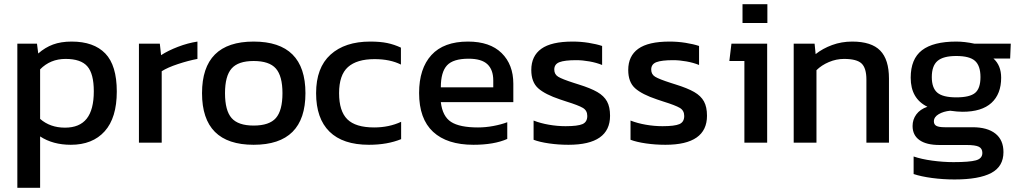

<svg xmlns="http://www.w3.org/2000/svg" viewBox="-20 -683 4888 919"><path d="M63 -474H157L163 -427Q196 -456 234 -470Q272 -484 323 -484Q429 -484 484 -427Q539 -370 539 -245Q539 -119 481 -54.5Q423 10 319 10Q233 10 172 -30V216H63ZM429 -246Q429 -330 398 -365.5Q367 -401 294 -401Q221 -401 172 -351V-114Q220 -72 291 -72Q361 -72 395 -115Q429 -158 429 -246Z M645 -474H745L751 -419Q785 -441 832 -459Q879 -477 925 -484V-401Q882 -393 832 -376.5Q782 -360 754 -342V0H645Z M947 -237Q947 -484 1194 -484Q1442 -484 1442 -237Q1442 10 1194 10Q947 10 947 -237ZM1332 -237Q1332 -319 1300.5 -355Q1269 -391 1194 -391Q1120 -391 1088.5 -355Q1057 -319 1057 -237Q1057 -154 1088.5 -118Q1120 -82 1194 -82Q1269 -82 1300.5 -118Q1332 -154 1332 -237Z M1493 -237Q1493 -359 1562 -421.5Q1631 -484 1752 -484Q1800 -484 1833.5 -477Q1867 -470 1899 -455V-374Q1847 -400 1773 -400Q1688 -400 1645.5 -362Q1603 -324 1603 -237Q1603 -151 1642.5 -112Q1682 -73 1771 -73Q1842 -73 1900 -100V-17Q1834 10 1746 10Q1621 10 1557 -53Q1493 -116 1493 -237Z M1986 -238Q1986 -355 2045 -419.5Q2104 -484 2220 -484Q2325 -484 2381 -429Q2437 -374 2437 -282V-194H2090Q2098 -126 2139 -99.5Q2180 -73 2268 -73Q2304 -73 2341.5 -80Q2379 -87 2408 -98V-18Q2345 10 2246 10Q2120 10 2053 -52Q1986 -114 1986 -238ZM2341 -265V-298Q2341 -349 2313 -375.5Q2285 -402 2223 -402Q2149 -402 2119.5 -370Q2090 -338 2090 -265Z M2534 -14V-106Q2567 -93 2607.5 -86Q2648 -79 2687 -79Q2745 -79 2768 -89Q2791 -99 2791 -128Q2791 -154 2770 -166.5Q2749 -179 2691 -197L2661 -207Q2589 -231 2556 -260.5Q2523 -290 2523 -348Q2523 -415 2571 -449.5Q2619 -484 2721 -484Q2760 -484 2797.5 -478Q2835 -472 2862 -463V-372Q2835 -383 2801.5 -389Q2768 -395 2738 -395Q2683 -395 2658 -385.5Q2633 -376 2633 -350Q2633 -327 2652 -315.5Q2671 -304 2727 -286L2749 -279Q2807 -261 2839 -242.5Q2871 -224 2885.5 -197.5Q2900 -171 2900 -129Q2900 10 2701 10Q2653 10 2608 3.5Q2563 -3 2534 -14Z M2998 -14V-106Q3031 -93 3071.5 -86Q3112 -79 3151 -79Q3209 -79 3232 -89Q3255 -99 3255 -128Q3255 -154 3234 -166.5Q3213 -179 3155 -197L3125 -207Q3053 -231 3020 -260.5Q2987 -290 2987 -348Q2987 -415 3035 -449.5Q3083 -484 3185 -484Q3224 -484 3261.5 -478Q3299 -472 3326 -463V-372Q3299 -383 3265.5 -389Q3232 -395 3202 -395Q3147 -395 3122 -385.5Q3097 -376 3097 -350Q3097 -327 3116 -315.5Q3135 -304 3191 -286L3213 -279Q3271 -261 3303 -242.5Q3335 -224 3349.5 -197.5Q3364 -171 3364 -129Q3364 10 3165 10Q3117 10 3072 3.5Q3027 -3 2998 -14Z M3534 -663H3653V-573H3534ZM3543 -391H3471L3481 -474H3652V0H3543Z M3779 -474H3879L3884 -424Q3918 -451 3963 -467.5Q4008 -484 4059 -484Q4151 -484 4193 -441Q4235 -398 4235 -307V0H4127V-302Q4127 -357 4104 -379Q4081 -401 4020 -401Q3983 -401 3947.5 -386Q3912 -371 3888 -347V0H3779Z M4353 150V66Q4391 79 4443 86Q4495 93 4544 93Q4620 93 4651 84.5Q4682 76 4682 49Q4682 28 4665.5 19.5Q4649 11 4605 11H4477Q4414 11 4381 -12.5Q4348 -36 4348 -80Q4348 -111 4366 -135.5Q4384 -160 4419 -172Q4339 -211 4339 -311Q4339 -401 4393 -442.5Q4447 -484 4557 -484Q4597 -484 4644 -474H4818L4815 -403H4735Q4772 -370 4772 -311Q4772 -233 4725.5 -190.5Q4679 -148 4587 -148Q4563 -148 4528 -153Q4496 -150 4473 -136.5Q4450 -123 4450 -102Q4450 -87 4462 -80.5Q4474 -74 4502 -74H4635Q4706 -74 4744.5 -43.5Q4783 -13 4783 45Q4783 114 4724.5 145Q4666 176 4549 176Q4494 176 4441.5 169Q4389 162 4353 150ZM4673 -314Q4673 -368 4647 -391.5Q4621 -415 4557 -415Q4495 -415 4467.5 -391.5Q4440 -368 4440 -314Q4440 -262 4466.5 -239.5Q4493 -217 4557 -217Q4622 -217 4647.5 -238.5Q4673 -260 4673 -314Z"/></svg>

Font: Kanit
Style: Regular
Weight: 400
Designer: Katatrad Team
Foundry: Cadson Demak
Version: Version 1.001